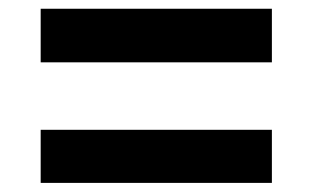

<svg xmlns="http://www.w3.org/2000/svg" viewBox="-20 -604 699 430"><path d="M588.9 -584.4V-464.4H71.1V-584.4ZM588.9 -313.3V-194.4H71.1V-313.3Z"/></svg>

Font: Paperlogy 7 Bold
Style: Regular
Weight: 700
Designer: redesigned by Lee Juim, glyphs from Gmarket Sans & Montserrat
Foundry: PT&
Version: Version 1.001